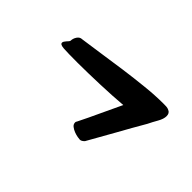

<svg xmlns="http://www.w3.org/2000/svg" viewBox="-47 -517 494 494"><g transform="rotate(45 200.0 -270.0)"><path d="M336.9 -378.9Q341.3 -378.9 346.9 -378.7Q352.5 -378.4 356.9 -376Q365.2 -372.6 365.2 -361.8Q365.2 -351.6 357.7 -338.4Q350.1 -325.2 344.2 -313Q323.7 -277.8 303.5 -241.2Q283.2 -204.6 262.2 -168Q255.9 -161.1 250 -161.1Q248 -161.1 241.7 -162.1Q235.4 -163.1 228.3 -165.8Q221.2 -168.5 215.6 -172.9Q210 -177.2 210 -184.1Q210 -185.5 210.4 -186.5Q210.9 -187.5 211.9 -189Q225.6 -216.3 239.5 -246.6Q253.4 -276.9 266.1 -303.2Q248.5 -301.8 228 -300.5Q207.5 -299.3 186.3 -298.6Q165 -297.9 144.5 -297.4Q124 -296.9 106 -296.9Q69.8 -296.9 55.4 -297.9Q41 -298.8 41 -305.2Q41 -307.6 42.7 -310.3Q44.4 -313 46.6 -315.4Q48.8 -317.9 50.8 -320.1Q52.7 -322.3 53.2 -324.2Q53.2 -332.5 58.3 -340.3Q63.5 -348.1 71.8 -348.1Q98.6 -351.6 131.8 -356.7Q165 -361.8 200.7 -366.7Q236.3 -371.6 271.5 -375.2Q306.6 -378.9 336.9 -378.9Z"/></g></svg>

Font: Mervale Script
Style: Regular
Weight: 400
Designer: Astigmatic (AOETI)
Foundry: Astigmatic (AOETI)
Version: Version 1.000